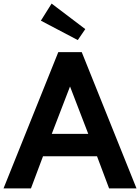

<svg xmlns="http://www.w3.org/2000/svg" viewBox="-40 -1037 772 1057"><path d="M-20.5 0 280.9 -750H410L711.4 0H560.5L494.1 -176.8H196.8L130.5 0ZM345.5 -560.9 245 -300H445.9ZM185 -923.2 244.1 -1017.3 429.5 -876.8 388.2 -816.4Z"/></svg>

Font: Spartan MB
Style: Bold
Weight: 700
Designer: Matt Bailey, Mirko Velimirovic
Foundry: Matt Bailey
Version: Version 1.005